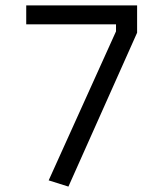

<svg xmlns="http://www.w3.org/2000/svg" viewBox="-20 -680 600 710"><path d="M77 -590V-660H487V-559L233 10L160 -13L409 -564V-590Z"/></svg>

Font: Titillium Web
Style: Regular
Weight: 400
Version: Version 1.002;PS 57.000;hotconv 1.0.70;makeotf.lib2.5.55311